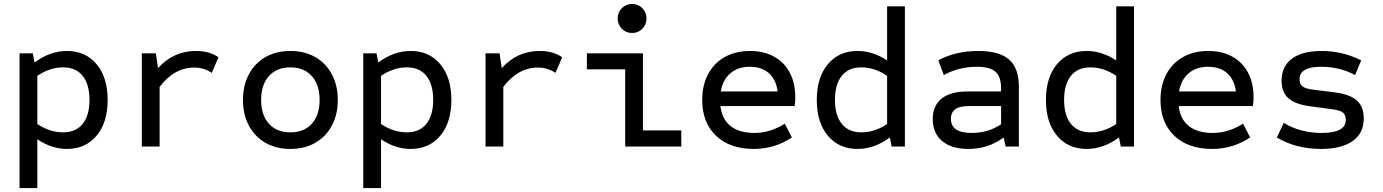

<svg xmlns="http://www.w3.org/2000/svg" viewBox="-20 -742 7000 972"><path d="M79 210V-472H146L155 -426Q234 -484 319 -484Q413 -484 469 -417Q525 -350 525 -236Q525 -122 469 -55Q413 12 319 12Q241 12 169 -37V210ZM300 -72Q364 -72 398.5 -115Q433 -158 433 -236Q433 -315 398.5 -358Q364 -401 300 -401Q232 -401 169 -358V-114Q232 -72 300 -72Z M698 0V-472H769L780 -397Q858 -484 972 -484Q1041 -484 1086 -452L1052 -373Q1012 -400 964 -400Q862 -400 788 -302V0Z M1450 12Q1378 12 1324 -19Q1270 -50 1240 -106Q1210 -162 1210 -236Q1210 -310 1240 -366Q1270 -422 1324 -453Q1378 -484 1450 -484Q1522 -484 1576 -453Q1630 -422 1660 -366Q1690 -310 1690 -236Q1690 -162 1660 -106Q1630 -50 1576 -19Q1522 12 1450 12ZM1450 -72Q1519 -72 1558.5 -115.5Q1598 -159 1598 -236Q1598 -313 1558.5 -357Q1519 -401 1450 -401Q1381 -401 1341.5 -357Q1302 -313 1302 -236Q1302 -159 1341.5 -115.5Q1381 -72 1450 -72Z M1819 210V-472H1886L1895 -426Q1974 -484 2059 -484Q2153 -484 2209 -417Q2265 -350 2265 -236Q2265 -122 2209 -55Q2153 12 2059 12Q1981 12 1909 -37V210ZM2040 -72Q2104 -72 2138.5 -115Q2173 -158 2173 -236Q2173 -315 2138.5 -358Q2104 -401 2040 -401Q1972 -401 1909 -358V-114Q1972 -72 2040 -72Z M2438 0V-472H2509L2520 -397Q2598 -484 2712 -484Q2781 -484 2826 -452L2792 -373Q2752 -400 2704 -400Q2602 -400 2528 -302V0Z M3145 0V-391H2951V-472H3235V-82H3429V0ZM3180 -575Q3149 -575 3128 -596.5Q3107 -618 3107 -649Q3107 -679 3128 -700.5Q3149 -722 3180 -722Q3211 -722 3232 -700.5Q3253 -679 3253 -649Q3253 -618 3232 -596.5Q3211 -575 3180 -575Z M3797 12Q3675 12 3605 -54.5Q3535 -121 3535 -236Q3535 -311 3565 -367Q3595 -423 3649.5 -453.5Q3704 -484 3777 -484Q3847 -484 3898.5 -455.5Q3950 -427 3978 -374.5Q4006 -322 4006 -251Q4006 -240 4005.5 -228.5Q4005 -217 4003 -205H3627Q3635 -138 3679 -103.5Q3723 -69 3799 -69Q3879 -69 3953 -116L3989 -46Q3901 12 3797 12ZM3629 -279H3917Q3909 -339 3872.5 -371.5Q3836 -404 3776 -404Q3716 -404 3677.5 -371Q3639 -338 3629 -279Z M4321 12Q4227 12 4171 -55Q4115 -122 4115 -236Q4115 -350 4171 -417Q4227 -484 4321 -484Q4399 -484 4471 -436V-710H4561V0H4494L4485 -46Q4406 12 4321 12ZM4340 -72Q4408 -72 4471 -114V-358Q4408 -401 4340 -401Q4276 -401 4241.5 -358Q4207 -315 4207 -236Q4207 -158 4241.5 -115Q4276 -72 4340 -72Z M4883 12Q4797 12 4749.5 -28Q4702 -68 4702 -139Q4702 -207 4747 -243Q4792 -279 4880 -279H5048V-294Q5048 -353 5020 -378.5Q4992 -404 4925 -404Q4834 -404 4758 -362L4730 -437Q4819 -484 4932 -484Q5039 -484 5088.5 -440.5Q5138 -397 5138 -304V0H5071L5061 -46Q4983 12 4883 12ZM4899 -69Q4983 -69 5048 -113V-205H4883Q4794 -205 4794 -141Q4794 -69 4899 -69Z M5481 12Q5387 12 5331 -55Q5275 -122 5275 -236Q5275 -350 5331 -417Q5387 -484 5481 -484Q5559 -484 5631 -436V-710H5721V0H5654L5645 -46Q5566 12 5481 12ZM5500 -72Q5568 -72 5631 -114V-358Q5568 -401 5500 -401Q5436 -401 5401.5 -358Q5367 -315 5367 -236Q5367 -158 5401.5 -115Q5436 -72 5500 -72Z M6117 12Q5995 12 5925 -54.5Q5855 -121 5855 -236Q5855 -311 5885 -367Q5915 -423 5969.5 -453.5Q6024 -484 6097 -484Q6167 -484 6218.5 -455.5Q6270 -427 6298 -374.5Q6326 -322 6326 -251Q6326 -240 6325.5 -228.5Q6325 -217 6323 -205H5947Q5955 -138 5999 -103.5Q6043 -69 6119 -69Q6199 -69 6273 -116L6309 -46Q6221 12 6117 12ZM5949 -279H6237Q6229 -339 6192.5 -371.5Q6156 -404 6096 -404Q6036 -404 5997.5 -371Q5959 -338 5949 -279Z M6668 12Q6540 12 6444 -46L6479 -120Q6563 -69 6671 -69Q6793 -69 6793 -135Q6793 -161 6778 -172.5Q6763 -184 6724 -189L6612 -204Q6537 -214 6502.5 -244.5Q6468 -275 6468 -334Q6468 -406 6520.5 -445Q6573 -484 6670 -484Q6778 -484 6871 -436L6840 -362Q6763 -404 6668 -404Q6559 -404 6559 -341Q6559 -316 6574 -304.5Q6589 -293 6628 -288L6740 -274Q6815 -264 6849.5 -233Q6884 -202 6884 -142Q6884 -68 6828 -28Q6772 12 6668 12Z"/></svg>

Font: Sometype Mono Medium
Style: Regular
Weight: 500
Monospace: yes
Designer: Ryoichi Tsunekawa
Foundry: Dharma Type
Version: Version 1.000; ttfautohint (v1.8.3)